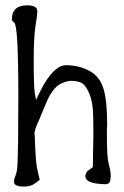

<svg xmlns="http://www.w3.org/2000/svg" viewBox="-20 -688 465 720"><path d="M69.3 11.7Q32.2 11.7 32.2 -6.8Q32.2 -15.6 38.6 -30.8Q44.9 -45.9 45.9 -76.7Q46.9 -107.4 47.9 -155.3Q48.8 -252 48.8 -328.1Q48.8 -593.8 33.2 -603.5Q24.4 -609.4 24.4 -616.2Q25.4 -668 82 -668Q120.1 -668 120.1 -645.5Q120.1 -645.5 120.1 -644.5Q120.1 -633.8 113.3 -591.8Q106.4 -549.8 106.4 -459Q106.4 -368.2 110.4 -338.9L115.2 -313.5L133.8 -351.6Q181.6 -443.4 227.5 -443.4H228.5Q276.4 -443.4 315.9 -421.9Q355.5 -400.4 369.1 -351.6Q381.8 -307.6 381.8 -222.7Q380.9 -212.9 380.9 -203.1Q380.9 -203.1 380.9 -173.8Q380.9 -99.6 387.7 -73.2Q395.5 -43.9 395.5 -26.4Q394.5 -25.4 394.5 -24.4Q394.5 -6.8 389.2 -2Q383.8 2.9 373.5 2.9Q363.3 2.9 339.8 0Q316.4 -3.9 307.6 -11.7Q299.8 -18.6 299.8 -28.3Q300.8 -30.3 300.8 -32.2Q302.7 -44.9 315.4 -51.8L328.1 -61.5L330.1 -177.7Q330.1 -177.7 330.1 -207Q330.1 -261.7 327.1 -288.1Q323.2 -321.3 310.5 -346.7Q297.9 -372.1 283.2 -378.4Q268.6 -384.8 245.1 -384.8Q229.5 -384.8 206.1 -373Q176.8 -357.4 154.3 -304.7Q126 -237.3 125 -234.4Q109.4 -201.2 109.4 -188.5V-187.5L110.4 -176.8L112.3 -128.9Q115.2 -69.3 121.1 -47.9L128.9 -13.7L112.3 -1Q96.7 11.7 69.3 11.7Z"/></svg>

Font: Drukaatie burti
Style: Light
Weight: 300
Version: Version 0.14